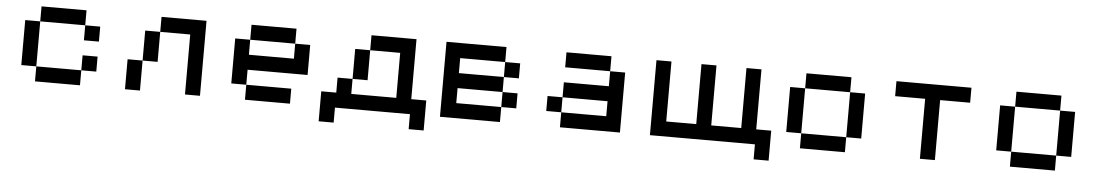

<svg xmlns="http://www.w3.org/2000/svg" viewBox="-32 -727 6315 1107"><g transform="rotate(5 3125.0 -173.5)"><path d="M434 -347.2H173.6V-434H434ZM434 -347.2H520.8V-260.4H434ZM173.6 -347.2V-86.8H86.8V-347.2ZM173.6 -86.8H434V0H173.6ZM434 -86.8V-173.6H520.8V-86.8Z M781.2 -173.6V-347.2H868.1V-173.6ZM1128.5 -434V0H1041.7V-347.2H868.1V-434ZM781.2 -173.6V0H694.4V-173.6Z M1388.9 -86.8H1302.1V-347.2H1388.9V-260.4H1649.3V-347.2H1736.1V-173.6H1388.9ZM1649.3 -347.2H1388.9V-434H1649.3ZM1388.9 -86.8H1649.3V0H1388.9Z M1996.5 -173.6V-347.2H2083.3V-173.6ZM2343.8 -434V-86.8H2430.6V86.8H2343.8V0H1909.7V86.8H1822.9V-86.8H1909.7V-173.6H1996.5V-86.8H2256.9V-347.2H2083.3V-434Z M2864.6 -173.6H2604.2V-86.8H2864.6V0H2517.4V-434H2864.6V-347.2H2604.2V-260.4H2864.6ZM2864.6 -347.2H2951.4V-260.4H2864.6ZM2864.6 -173.6H2951.4V-86.8H2864.6Z M3211.8 -173.6V-86.8H3472.2V-173.6ZM3211.8 -173.6V-260.4H3472.2V-347.2H3559V0H3211.8V-86.8H3125V-173.6ZM3472.2 -347.2H3211.8V-434H3472.2Z M4340.3 0H3732.6V-434H3819.4V-86.8H3993.1V-434H4079.9V-86.8H4253.5V-434H4340.3V-86.8H4427.1V86.8H4340.3Z M4861.1 -347.2H4947.9V-86.8H4861.1ZM4861.1 0H4600.7V-86.8H4861.1ZM4861.1 -347.2H4600.7V-434H4861.1ZM4600.7 -86.8H4513.9V-347.2H4600.7Z M5295.1 0V-347.2H5121.5V-434H5555.6V-347.2H5381.9V0Z M6076.4 -347.2H6163.2V-86.8H6076.4ZM6076.4 0H5816V-86.8H6076.4ZM6076.4 -347.2H5816V-434H6076.4ZM5816 -86.8H5729.2V-347.2H5816Z"/></g></svg>

Font: 8-bit Operator+ 8
Style: Regular
Weight: 400
Designer: GrandChaos9000
Version: Version 1.3.0 - August 1, 2014